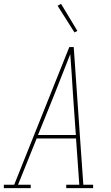

<svg xmlns="http://www.w3.org/2000/svg" viewBox="-57 -980 577 1000"><path d="M-37 0V-18H17L304 -735H327L361 -245L377 -18H428V0H288V-18H356L339 -259H134L37 -18H103V0ZM141 -277H338L323 -490Q320 -542 316.5 -594Q313 -646 309 -698Q289 -646 268 -594Q247 -542 227 -490ZM331 -811 243 -950 261 -960 346 -819Z"/></svg>

Font: Iosevka Slab Thin
Style: Italic
Weight: 100
Italic angle: -9°
Monospace: yes
Designer: Belleve Invis
Foundry: Belleve Invis
Version: Version 11.1.1; ttfautohint (v1.8.3)